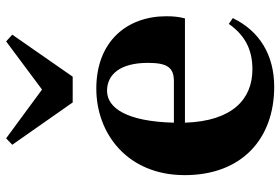

<svg xmlns="http://www.w3.org/2000/svg" viewBox="-164 -733 914 626"><g transform="rotate(-90 293.0 -420.0)"><path d="M323 17C427 17 505 -31 547 -118L528 -131C495 -84 451 -54 380 -54C283 -54 211 -119 206 -274H546C551 -293 553 -310 553 -335C553 -462 472 -563 317 -563C170 -563 35 -461 35 -275C35 -88 154 17 323 17ZM206 -310C210 -466 255 -528 310 -528C364 -528 401 -484 401 -395C401 -333 387 -310 341 -310ZM155 -857 134 -837 272 -640H356L493 -837L471 -857L314 -740Z"/></g></svg>

Font: GenKiMin2 TW H
Style: Regular
Weight: 900
Version: Version 2.100;PS 2.1;hotconv 16.6.51;makeotf.lib2.5.65220 DE